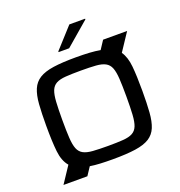

<svg xmlns="http://www.w3.org/2000/svg" viewBox="-166 -1051 1171 1246"><g transform="rotate(-20 420.0 -428.0)"><path d="M324 -766V-771L451 -911H560V-906L397 -766ZM59 55 134 -58Q100 -97 92.5 -166Q85 -235 85 -344Q85 -431 89.5 -492Q94 -553 111 -593Q128 -633 164 -655.5Q200 -678 261.5 -687Q323 -696 418 -696Q470 -696 511 -693.5Q552 -691 585 -685L623 -743H789L708 -621Q736 -581 742.5 -514Q749 -447 749 -344Q749 -257 744.5 -196Q740 -135 723.5 -95Q707 -55 671.5 -32.5Q636 -10 574.5 -1Q513 8 418 8Q370 8 331 6Q292 4 261 -1L224 55ZM418 -84Q481 -84 522 -87Q563 -90 587 -103Q611 -116 622 -143.5Q633 -171 636 -220Q639 -269 639 -344Q639 -419 636 -468Q633 -517 622 -544.5Q611 -572 587 -585Q563 -598 522 -601Q481 -604 418 -604Q355 -604 313.5 -601Q272 -598 248 -585Q224 -572 213 -544.5Q202 -517 199 -468Q196 -419 196 -344Q196 -269 199 -220Q202 -171 213 -143.5Q224 -116 248 -103Q272 -90 313.5 -87Q355 -84 418 -84Z"/></g></svg>

Font: Saira Expanded Medium
Style: Regular
Weight: 500
Width: 7
Designer: Hector Gatti with collaboration of the Omnibus-Type team
Foundry: Omnibus-Type
Version: Version 1.100; ttfautohint (v1.8.3)